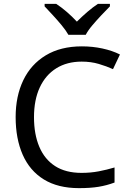

<svg xmlns="http://www.w3.org/2000/svg" viewBox="-20 -964 672 994"><path d="M403 -645Q327 -645 271.5 -610.5Q216 -576 186 -511.5Q156 -447 156 -357Q156 -269 183.5 -204Q211 -139 265.5 -104Q320 -69 402 -69Q449 -69 491 -77Q533 -85 573 -97V-19Q533 -4 490.5 3Q448 10 389 10Q280 10 207 -35Q134 -80 97.5 -163Q61 -246 61 -358Q61 -466 100.5 -548.5Q140 -631 217 -677.5Q294 -724 404 -724Q459 -724 510 -713Q561 -702 601 -682L565 -606Q532 -621 491.5 -633Q451 -645 403 -645ZM334 -784Q321 -807 299 -833.5Q277 -860 253 -886Q229 -912 211 -931V-944H271Q297 -927 325 -903Q353 -879 378 -852Q405 -879 433 -903Q461 -927 487 -944H549V-931Q530 -912 505.5 -886Q481 -860 458.5 -833.5Q436 -807 424 -784Z"/></svg>

Font: Noto Sans Meetei Mayek
Style: Regular
Weight: 400
Designer: Monotype Design Team and Neelakash Kshetrimayum
Foundry: Monotype Imaging Inc.
Version: Version 2.002